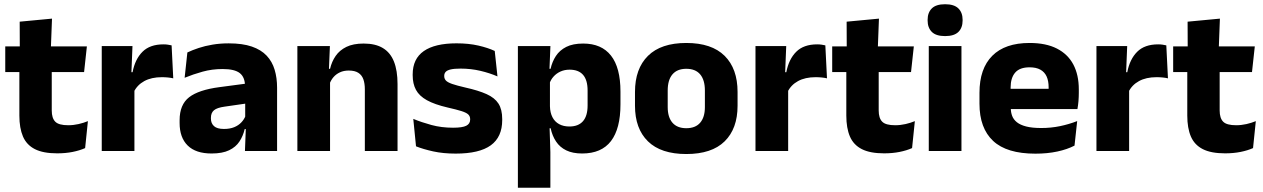

<svg xmlns="http://www.w3.org/2000/svg" viewBox="-20 -707 5914 899"><path d="M247.5 11Q182 11 143.2 -8.8Q104.4 -28.6 87.5 -68Q70.7 -107.4 70.7 -165.5V-440.1H222.3V-189.9Q222.3 -153.9 238.7 -137.3Q255 -120.6 299.3 -120.6Q324.1 -120.6 348 -126.1Q371.9 -131.6 391.6 -139.8L378.6 -13.6Q353.2 -2.3 319.9 4.4Q286.7 11 247.5 11ZM4.6 -369.5V-489.6H386.8L373.7 -369.5ZM72.7 -478.7 72.2 -605.5 223.5 -619.8 218.1 -478.7Z M606.4 -276 564.5 -368.9H600.7Q612.4 -430 647.2 -464.6Q681.9 -499.3 745.3 -499.3Q756.4 -499.3 765.7 -497.9Q775.1 -496.5 783.5 -494.6L791.2 -340.2Q780.6 -342.8 766.5 -344.2Q752.4 -345.6 738 -345.6Q689 -345.6 655.6 -327.3Q622.2 -309 606.4 -276ZM456.4 0V-491.4H600.3L594 -334.7L609.4 -332.5V0Z M1126.9 0 1131.6 -123 1128.1 -130.7V-284L1127.2 -303.9Q1127.2 -345.1 1103 -364.5Q1078.8 -383.8 1022.3 -383.8Q972.8 -383.8 928.3 -371.4Q883.8 -359 844.5 -342.8L857.3 -461.4Q880.8 -472.5 910.2 -482.3Q939.7 -492.1 975.1 -498Q1010.4 -504 1050.9 -504Q1115.5 -504 1159.1 -489Q1202.6 -474 1228.5 -446.4Q1254.5 -418.8 1265.9 -380.6Q1277.4 -342.5 1277.4 -296.4V0ZM970.5 11.7Q896.9 11.7 859 -25.4Q821 -62.6 821 -131V-144.3Q821 -217.1 865.6 -251.7Q910.3 -286.3 1007.8 -299L1139.8 -316.5L1148.8 -224.6L1031.8 -207.7Q996.3 -202.8 982 -190.8Q967.6 -178.8 967.6 -155.4V-151.8Q967.6 -129.5 982.1 -116.4Q996.6 -103.2 1028.6 -103.2Q1056.5 -103.2 1076.6 -111.5Q1096.8 -119.8 1109.9 -133.8Q1123.1 -147.7 1129.6 -164.4L1151.1 -102.7H1125.8Q1118.1 -70.3 1101.2 -44.5Q1084.3 -18.6 1052.9 -3.5Q1021.6 11.7 970.5 11.7Z M1688.3 0V-288.8Q1688.3 -315.9 1681.4 -335.6Q1674.4 -355.4 1657.9 -366Q1641.4 -376.7 1613 -376.7Q1589.4 -376.7 1571.4 -368.2Q1553.4 -359.8 1541.3 -345.6Q1529.2 -331.4 1522.9 -313.5L1499.3 -385H1525.5Q1533.3 -418.5 1551.6 -445.1Q1569.9 -471.7 1601.8 -487.4Q1633.8 -503.1 1682.9 -503.1Q1737.9 -503.1 1772.9 -481.9Q1807.9 -460.7 1824.6 -418.7Q1841.4 -376.6 1841.4 -313.3V0ZM1372.4 0V-491.4H1524.7L1519.6 -368.6L1525.4 -354.2V0Z M2113.9 12.2Q2055.3 12.2 2008.3 1.9Q1961.4 -8.5 1927.9 -21.9L1915.1 -150.4Q1953.5 -134.4 2000.2 -121.7Q2047 -109 2101.5 -109Q2145.2 -109 2163.3 -118.3Q2181.4 -127.6 2181.4 -147.1V-149Q2181.4 -162.7 2172.3 -171.3Q2163.2 -179.8 2140.2 -187Q2117.3 -194.2 2076.3 -203.5Q2014.8 -217.8 1979 -237.7Q1943.1 -257.6 1927.7 -286.2Q1912.3 -314.8 1912.3 -354.5V-358.6Q1912.3 -431.6 1964.4 -467.9Q2016.5 -504.1 2117.5 -504.1Q2174.5 -504.1 2220.1 -493.6Q2265.7 -483 2296.5 -468.4L2309.3 -349.2Q2273.7 -364.8 2229.4 -375.3Q2185.1 -385.8 2136.6 -385.8Q2107 -385.8 2090.2 -381.9Q2073.4 -377.9 2066.7 -370.3Q2060 -362.8 2060 -352.1V-350.3Q2060 -338.4 2067.9 -329.9Q2075.8 -321.4 2097.2 -313.9Q2118.6 -306.5 2158.7 -297.2Q2220.3 -283.5 2258.4 -266.3Q2296.4 -249.2 2314 -221.9Q2331.5 -194.7 2331.5 -149.3V-144.9Q2331.5 -65.4 2278 -26.6Q2224.5 12.2 2113.9 12.2Z M2705.7 11.7Q2661.5 11.7 2631.5 -2.9Q2601.4 -17.5 2583.7 -44.2Q2565.9 -70.8 2558.3 -106.4H2518.8L2555 -209.4Q2555.8 -179.2 2566.8 -158Q2577.7 -136.9 2598 -125.8Q2618.2 -114.7 2646.2 -114.7Q2688 -114.7 2709.7 -139.5Q2731.3 -164.2 2731.3 -213.1V-283.2Q2731.3 -332.2 2710.1 -356.5Q2688.9 -380.8 2646.9 -380.8Q2623.3 -380.8 2604.1 -372Q2584.9 -363.2 2571.7 -348.2Q2558.4 -333.3 2552.5 -314.5L2517.3 -385H2558Q2565.4 -418.1 2582.9 -444.9Q2600.4 -471.7 2631.4 -487.4Q2662.4 -503.1 2710.7 -503.1Q2796.5 -503.1 2840.8 -446.7Q2885.2 -390.3 2885.2 -278.2V-218.1Q2885.2 -104.7 2840.8 -46.5Q2796.3 11.7 2705.7 11.7ZM2404.9 172V-491.4H2557.2L2551.8 -358.8L2555 -341.7V-152.7L2552.8 -126.4L2557 5.2V172Z M3193.4 14.2Q3074.7 14.2 3013.9 -45.2Q2953.2 -104.6 2953.2 -211.9V-276.5Q2953.2 -385.4 3014.1 -445.6Q3075 -505.8 3193.4 -505.8Q3312.2 -505.8 3372.9 -445.6Q3433.5 -385.4 3433.5 -276.5V-211.9Q3433.5 -104.6 3373 -45.2Q3312.6 14.2 3193.4 14.2ZM3193.4 -106.7Q3236.2 -106.7 3258.3 -132.3Q3280.5 -157.9 3280.5 -205.5V-283.2Q3280.5 -332.8 3258.3 -358.9Q3236.2 -384.9 3193.4 -384.9Q3151 -384.9 3128.7 -358.9Q3106.4 -332.8 3106.4 -283.2V-205.5Q3106.4 -157.9 3128.7 -132.3Q3151 -106.7 3193.4 -106.7Z M3667.4 -276 3625.5 -368.9H3661.7Q3673.4 -430 3708.2 -464.6Q3742.9 -499.3 3806.3 -499.3Q3817.4 -499.3 3826.7 -497.9Q3836.1 -496.5 3844.5 -494.6L3852.2 -340.2Q3841.6 -342.8 3827.5 -344.2Q3813.4 -345.6 3799 -345.6Q3750 -345.6 3716.6 -327.3Q3683.2 -309 3667.4 -276ZM3517.4 0V-491.4H3661.3L3655 -334.7L3670.4 -332.5V0Z M4119.5 11Q4054 11 4015.2 -8.8Q3976.4 -28.6 3959.5 -68Q3942.7 -107.4 3942.7 -165.5V-440.1H4094.3V-189.9Q4094.3 -153.9 4110.7 -137.3Q4127 -120.6 4171.3 -120.6Q4196.1 -120.6 4220 -126.1Q4243.9 -131.6 4263.6 -139.8L4250.6 -13.6Q4225.2 -2.3 4191.9 4.4Q4158.7 11 4119.5 11ZM3876.6 -369.5V-489.6H4258.8L4245.7 -369.5ZM3944.7 -478.7 3944.2 -605.5 4095.5 -619.8 4090.1 -478.7Z M4328.8 0V-491.4H4481.8V0ZM4405.3 -538Q4362.7 -538 4343.1 -557.6Q4323.4 -577.3 4323.4 -610.9V-614.3Q4323.4 -648 4343.1 -667.6Q4362.7 -687.2 4405.3 -687.2Q4447.6 -687.2 4467.4 -667.6Q4487.2 -648 4487.2 -614.3V-610.9Q4487.2 -576.8 4467.4 -557.4Q4447.6 -538 4405.3 -538Z M4828 12.5Q4693.9 12.5 4630.1 -47.2Q4566.2 -107 4566.2 -221.4V-272.5Q4566.2 -385.7 4626.1 -445.8Q4685.9 -505.8 4800.7 -505.8Q4877.5 -505.8 4928.6 -479.7Q4979.8 -453.6 5005.6 -405.1Q5031.3 -356.5 5031.3 -288.5V-272.1Q5031.3 -253 5029.7 -233.3Q5028 -213.5 5024.8 -196.4H4887.1Q4888.8 -225.6 4889.4 -251.4Q4890 -277.2 4890 -297.9Q4890 -328.3 4880.5 -349.2Q4870.9 -370 4851.2 -380.9Q4831.5 -391.8 4800.7 -391.8Q4754.7 -391.8 4733.4 -367.1Q4712 -342.4 4712 -296.9V-252L4712.9 -235.3V-200.5Q4712.9 -181.3 4719.2 -164.4Q4725.5 -147.5 4741.3 -134.7Q4757.2 -121.9 4784.9 -114.8Q4812.7 -107.6 4855.6 -107.6Q4900.9 -107.6 4943 -116.3Q4985.1 -125 5023.7 -140.1L5011.2 -25.2Q4977.2 -7.5 4930.6 2.5Q4884.1 12.5 4828 12.5ZM4647.2 -196.4V-291.2H4994V-196.4Z M5263.9 -276 5222 -368.9H5258.2Q5269.9 -430 5304.7 -464.6Q5339.4 -499.3 5402.8 -499.3Q5413.9 -499.3 5423.2 -497.9Q5432.6 -496.5 5441 -494.6L5448.7 -340.2Q5438.1 -342.8 5424 -344.2Q5409.9 -345.6 5395.5 -345.6Q5346.5 -345.6 5313.1 -327.3Q5279.7 -309 5263.9 -276ZM5113.9 0V-491.4H5257.8L5251.5 -334.7L5266.9 -332.5V0Z M5716 11Q5650.5 11 5611.7 -8.8Q5572.9 -28.6 5556 -68Q5539.2 -107.4 5539.2 -165.5V-440.1H5690.8V-189.9Q5690.8 -153.9 5707.2 -137.3Q5723.5 -120.6 5767.8 -120.6Q5792.6 -120.6 5816.5 -126.1Q5840.4 -131.6 5860.1 -139.8L5847.1 -13.6Q5821.7 -2.3 5788.4 4.4Q5755.2 11 5716 11ZM5473.1 -369.5V-489.6H5855.3L5842.2 -369.5ZM5541.2 -478.7 5540.7 -605.5 5692 -619.8 5686.6 -478.7Z"/></svg>

Font: Anek Odia Medium
Style: Regular
Weight: 500
Designer: Yesha Goshar & Mahesh Sahu (Odia), Yesha Goshar (Latin)
Foundry: Ek Type
Version: Version 1.003